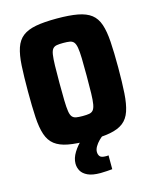

<svg xmlns="http://www.w3.org/2000/svg" viewBox="-130 -784 865 1071"><g transform="rotate(-15 302.5 -248.0)"><path d="M302 8Q228 8 180.5 -1Q133 -10 104.5 -32Q76 -54 62.5 -94Q49 -134 45.5 -195.5Q42 -257 42 -344Q42 -431 45.5 -492.5Q49 -554 62.5 -594Q76 -634 104.5 -656Q133 -678 180.5 -687Q228 -696 302 -696Q375 -696 423 -687Q471 -678 499.5 -656Q528 -634 541.5 -594Q555 -554 559 -492.5Q563 -431 563 -344Q563 -257 559 -195.5Q555 -134 541.5 -94Q528 -54 499.5 -32Q471 -10 423 -1Q375 8 302 8ZM302 -133Q325 -133 339.5 -135.5Q354 -138 362.5 -148Q371 -158 375 -180.5Q379 -203 380 -243Q381 -283 381 -344Q381 -405 380 -445Q379 -485 375 -507.5Q371 -530 362.5 -540Q354 -550 339.5 -552.5Q325 -555 302 -555Q279 -555 264.5 -552.5Q250 -550 241.5 -540Q233 -530 229.5 -507.5Q226 -485 225 -445Q224 -405 224 -344Q224 -283 225 -243Q226 -203 229.5 -180.5Q233 -158 241.5 -148Q250 -138 264.5 -135.5Q279 -133 302 -133ZM316 200Q269 200 242.5 187.5Q216 175 205 155.5Q194 136 194 113Q194 82 214 49.5Q234 17 264 -10L383 0Q372 7 358.5 20.5Q345 34 335.5 50Q326 66 326 81Q326 96 334 106.5Q342 117 369 117Q371 117 375 117Q379 117 384 116V196Q370 197 353 198.5Q336 200 316 200Z"/></g></svg>

Font: Saira SemiCondensed ExtraBold
Style: Regular
Weight: 800
Width: 4
Designer: Hector Gatti with collaboration of the Omnibus-Type team
Foundry: Omnibus-Type
Version: Version 1.101